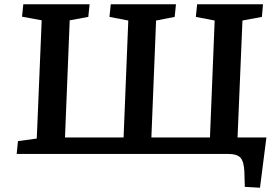

<svg xmlns="http://www.w3.org/2000/svg" viewBox="-20 -720 1278 898"><path d="M284 -77H558L580 -624L492 -641L498 -700H803L797 -641L710 -624L688 -77H962L984 -624L896 -641L902 -700H1210L1205 -641L1114 -624L1091 -77H1226L1196 158L1125 154L1123 84Q1121 36 1105 18Q1089 0 1047 0H58L64 -60L152 -72L175 -625L83 -642L89 -700H399L393 -641L306 -625Z"/></svg>

Font: Literata 7pt SemiBold
Style: Italic
Weight: 600
Italic angle: -2°
Designer: Latin by Veronika Burian and Jose Scaglione. Greek by Irene Vlachou. Cyrillic by Vera Evstafieva
Foundry: TypeTogether
Version: Version 3.002